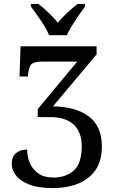

<svg xmlns="http://www.w3.org/2000/svg" viewBox="-20 -951 595 982"><path d="M231 -771Q222 -794 205.5 -820.5Q189 -847 170.5 -873Q152 -899 138 -918V-931H176Q202 -911 228.5 -886Q255 -861 276 -835Q297 -861 324 -886Q351 -911 377 -931H415V-918Q401 -899 383 -873Q365 -847 348.5 -820.5Q332 -794 322 -771ZM253 11Q174 11 127.5 -8Q81 -27 60.5 -55.5Q40 -84 40 -112Q40 -149 61.5 -167.5Q83 -186 119 -186Q119 -149 133 -116.5Q147 -84 176.5 -63.5Q206 -43 253 -43Q318 -43 358 -79.5Q398 -116 398 -203Q398 -275 357 -313.5Q316 -352 238 -352H173V-393L375 -636H199Q159 -636 143.5 -625Q128 -614 124 -574L123 -560H80L85 -714H474V-673L251 -407Q370 -405 435.5 -354.5Q501 -304 501 -203Q501 -127 467.5 -80Q434 -33 377.5 -11Q321 11 253 11Z"/></svg>

Font: Noto Serif SemiCondensed
Style: Regular
Weight: 400
Width: 4
Designer: Monotype Design Team
Foundry: Monotype Imaging Inc.
Version: Version 2.013